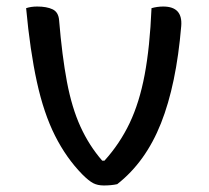

<svg xmlns="http://www.w3.org/2000/svg" viewBox="-20 -558 640 588"><path d="M94 -538Q123 -538 141 -529.5Q159 -521 161 -496Q170 -387 185 -307.5Q200 -228 226.5 -170Q253 -112 293 -66H300Q347 -118 377 -181Q407 -244 423 -329Q439 -414 444 -533Q462 -538 480 -538Q540 -538 535 -478Q520 -299 473 -180.5Q426 -62 339 6Q330 8 319.5 9Q309 10 298 10Q279 10 265.5 3Q252 -4 232 -24Q183 -74 148.5 -142.5Q114 -211 93 -307Q72 -403 60 -533Q75 -538 94 -538Z"/></svg>

Font: Recursive Sn Csl St
Style: Regular
Weight: 400
Version: Version 1.079;hotconv 1.0.112;makeotfexe 2.5.65598; ttfautoh